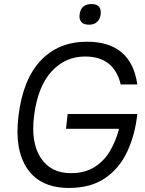

<svg xmlns="http://www.w3.org/2000/svg" viewBox="-20 -917 717 948"><path d="M373 -845Q379 -897 432 -897Q483 -897 477 -845Q474 -822 459 -808.5Q444 -795 420 -795Q393 -795 381.5 -808.5Q370 -822 373 -845ZM314 -354H658Q647 -252 608.5 -169Q570 -86 499 -37.5Q428 11 321 11Q180 11 115.5 -83Q51 -177 71 -343Q93 -525 181 -618Q269 -711 409 -711Q628 -711 658 -500H576Q543 -638 400 -638Q302 -638 234 -563.5Q166 -489 148 -343Q132 -212 181.5 -137Q231 -62 330 -62Q398 -62 445.5 -91.5Q493 -121 522.5 -170.5Q552 -220 568 -281H306Z"/></svg>

Font: Haskoy
Style: Italic
Weight: 400
Designer: Ertekin Erdin
Foundry: Ertekin Erdin
Version: Version 2.000; ttfautohint (v1.8.4.7-5d5b)